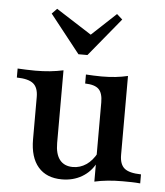

<svg xmlns="http://www.w3.org/2000/svg" viewBox="-50 -714 662 770"><g transform="rotate(5 281.0 -329.0)"><path d="M227.4 11.3Q165.3 11.3 131.9 -27.4Q98.4 -66.1 98.4 -138.7V-308.9Q98.4 -346.8 78.6 -362.9Q58.9 -379 12.1 -379.8V-416.1Q28.2 -415.3 46 -414.5Q63.7 -413.7 83.1 -413.7Q114.5 -413.7 142.3 -416.5Q170.2 -419.4 196 -425V-132.3Q196 -87.9 214.1 -64.9Q232.3 -41.9 266.9 -41.9Q296 -41.9 320.6 -58.5Q345.2 -75 362.9 -108.1L362.1 -66.9Q342.7 -29.8 307.7 -9.3Q272.6 11.3 227.4 11.3ZM358.1 8.9V-309.7Q358.1 -347.6 341.9 -363.3Q325.8 -379 287.1 -379.8V-416.1Q301.6 -415.3 317.3 -414.5Q333.1 -413.7 350 -413.7Q379.8 -413.7 406 -416.5Q432.3 -419.4 455.6 -425V-107.3Q455.6 -69.4 475 -53.2Q494.4 -37.1 541.9 -36.3V0Q525 -1.6 507.7 -2Q490.3 -2.4 471 -2.4Q439.5 -2.4 411.3 0.4Q383.1 3.2 358.1 8.9ZM390.3 -668.5 412.9 -648.4 286.3 -494.4H250L129 -647.6L149.2 -668.5L312.9 -563.7L266.1 -552.4Z"/></g></svg>

Font: Playfair 9pt SemiBold
Style: Regular
Weight: 600
Designer: Claus Eggers Sørensen
Foundry: Claus Eggers Sørensen
Version: Version 2.001;gftools[0.9.30]